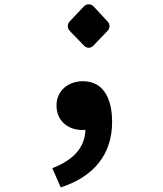

<svg xmlns="http://www.w3.org/2000/svg" viewBox="-20 -598 740 870"><path d="M360 -392C373 -378 391 -378 404 -392L468 -459C479 -471 479 -488 468 -500L405 -568C392 -582 372 -582 359 -568L295 -500C284 -488 285 -470 296 -458ZM356 -230C289 -230 236 -187 236 -120C236 -48 291 -9 352 -9C357 -9 362 -9 367 -10C365 68 316 126 217 164L255 251C406 203 488 100 488 -45C488 -160 443 -230 356 -230Z"/></svg>

Font: Kawkab Mono
Style: Bold
Weight: 700
Monospace: yes
Designer: Abdullah Arif
Foundry: Abdullah Arif
Version: Version 1.000;PS 000.500;hotconv 1.0.88;makeotf.lib2.5.64775